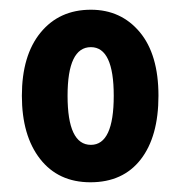

<svg xmlns="http://www.w3.org/2000/svg" viewBox="-20 -742 373 395"><path d="M306 -545Q306 -461 269.5 -414Q233 -367 166 -367Q100 -367 62.5 -415Q25 -463 25 -545Q25 -628 63.5 -675Q102 -722 167 -722Q229 -722 267.5 -676Q306 -630 306 -545ZM119 -545Q119 -444 167 -444Q214 -444 214 -545Q214 -645 167 -645Q119 -645 119 -545Z"/></svg>

Font: Noto Sans Telugu ExtraCondensed
Style: Bold
Weight: 700
Width: 2
Designer: Jelle Bosma - Monotype Design Team
Foundry: Monotype Imaging Inc.
Version: Version 2.005; ttfautohint (v1.8.4.7-5d5b)